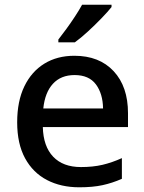

<svg xmlns="http://www.w3.org/2000/svg" viewBox="-20 -786 614 816"><path d="M296 -549Q402 -549 463 -483.5Q524 -418 524 -305V-246H162Q164 -164 206 -120Q248 -76 324 -76Q375 -76 415.5 -85.5Q456 -95 498 -114V-26Q457 -8 415.5 1Q374 10 317 10Q239 10 179.5 -21Q120 -52 86.5 -113.5Q53 -175 53 -266Q53 -356 83.5 -419Q114 -482 168.5 -515.5Q223 -549 296 -549ZM297 -467Q239 -467 205 -430Q171 -393 164 -325H418Q417 -388 387.5 -427.5Q358 -467 297 -467ZM454 -756Q439 -737 411.5 -708.5Q384 -680 353.5 -652Q323 -624 298 -606H228V-618Q243 -637 262 -663Q281 -689 299 -716.5Q317 -744 329 -766H454Z"/></svg>

Font: Noto Sans Meetei Mayek Medium
Style: Regular
Weight: 500
Designer: Monotype Design Team and Neelakash Kshetrimayum
Foundry: Monotype Imaging Inc.
Version: Version 2.002; ttfautohint (v1.8.4.7-5d5b)